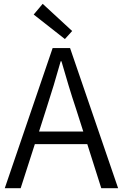

<svg xmlns="http://www.w3.org/2000/svg" viewBox="-20 -983 642 1003"><path d="M319 -779 357 -821 203 -963 156 -907ZM5 0H88L162 -230H436L509 0H597L346 -732H255ZM184 -296 222 -415C249 -498 273 -577 297 -663H301C326 -577 349 -498 377 -415L415 -296Z"/></svg>

Font: Noto Sans JP DemiLight
Style: Regular
Weight: 350
Designer: Ryoko NISHIZUKA 西塚涼子 (kana, bopomofo & ideographs); Paul D. Hunt (Latin, Greek & Cyrillic); Sandoll Communications 산돌커뮤니
Foundry: Adobe
Version: Version 2.004;hotconv 1.0.118;makeotfexe 2.5.65603